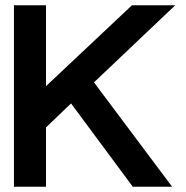

<svg xmlns="http://www.w3.org/2000/svg" viewBox="-20 -710 707 730"><path d="M337.3 -396.8 646.2 -689.9H481.7L154.9 -382.4V-689.9H33V0H154.9V-225.5L250.1 -316.8L484.9 0H634.4Z"/></svg>

Font: Saysettha
Style: Regular
Weight: 400
Designer: John M. Durdin
Foundry: Lao Script for Windows
Version: Version 2.201